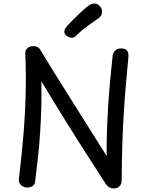

<svg xmlns="http://www.w3.org/2000/svg" viewBox="-20 -1048 822 1078"><path d="M177 -26Q175 -10 161.5 -2.5Q148 5 132 5Q115 5 99.5 -7.5Q84 -20 86 -42Q101 -167 111 -284.5Q121 -402 124 -516.5Q127 -631 122 -747Q121 -767 134.5 -778Q148 -789 167 -789Q180 -789 191 -783.5Q202 -778 209 -764Q216 -752 235.5 -720Q255 -688 284.5 -640.5Q314 -593 350 -536Q386 -479 425 -416.5Q464 -354 503.5 -291.5Q543 -229 579 -172Q578 -242 580.5 -313.5Q583 -385 587.5 -456Q592 -527 598.5 -596.5Q605 -666 612 -732Q614 -752 626.5 -764Q639 -776 659 -776Q684 -776 693.5 -763.5Q703 -751 701 -728Q693 -646 686.5 -569.5Q680 -493 675 -413.5Q670 -334 667 -241Q664 -148 663 -31Q663 -15 651 -2.5Q639 10 619 10Q605 10 593.5 3.5Q582 -3 574 -15Q522 -95 483 -156Q444 -217 412 -267.5Q380 -318 350 -366Q320 -414 287 -468.5Q254 -523 212 -592Q214 -519 212 -448Q210 -377 205.5 -307Q201 -237 193.5 -167Q186 -97 177 -26ZM383 -836Q369 -836 355 -846Q341 -856 341 -870Q341 -880 347 -889Q353 -898 360 -906Q378 -925 399.5 -946.5Q421 -968 442 -987Q463 -1006 477 -1016Q486 -1023 494.5 -1025.5Q503 -1028 510 -1028Q522 -1028 532 -1021Q542 -1014 547.5 -1004Q553 -994 553 -982Q553 -959 532 -945Q511 -931 473.5 -903.5Q436 -876 407 -847Q396 -836 383 -836Z"/></svg>

Font: Playpen Sans Arabic
Style: Regular
Weight: 400
Designer: Azza Alameddine, Laura Meseguer, Veronika Burian, José Scaglione
Foundry: TypeTogether
Version: Version 2.000